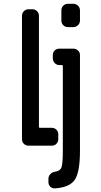

<svg xmlns="http://www.w3.org/2000/svg" viewBox="-20 -780 540 1028"><path d="M408.2 -724.6V-669.9Q408.2 -655.3 397.5 -645Q386.7 -634.8 372.1 -634.8H343.8Q329.1 -634.8 318.8 -645Q308.6 -655.3 308.6 -669.9V-724.6Q308.6 -739.3 318.8 -749.5Q329.1 -759.8 343.8 -759.8H372.1Q386.7 -759.8 397.5 -749.5Q408.2 -739.3 408.2 -724.6ZM274.4 139.6Q302.7 135.7 309.6 114.7Q316.4 93.8 316.4 26.4V-427.7Q316.4 -431.6 311.5 -431.6H297.9Q283.2 -431.6 272.9 -442.4Q262.7 -453.1 262.7 -467.8V-485.4Q262.7 -500 272.9 -509.8Q283.2 -519.5 297.9 -519.5H372.1Q386.7 -519.5 397.5 -509.8Q408.2 -500 408.2 -485.4V26.4Q408.2 141.6 380.4 182.6Q352.5 223.6 274.4 228.5Q259.8 229.5 249.5 219.7Q239.3 210 239.3 195.3V176.8Q239.3 163.1 249.5 152.3Q259.8 141.6 274.4 139.6ZM132.8 0Q118.2 0 107.9 -9.8Q97.7 -19.5 97.7 -35.2V-695.3Q97.7 -710 107.9 -720.2Q118.2 -730.5 132.8 -730.5H153.3Q168 -730.5 178.2 -720.2Q188.5 -710 188.5 -695.3V-100.6Q188.5 -95.7 193.4 -95.7H256.8Q271.5 -95.7 281.7 -85.9Q292 -76.2 292 -60.5V-35.2Q292 -20.5 282.2 -10.3Q272.5 0 256.8 0Z"/></svg>

Font: Rounded-L Mgen+ 1m medium
Style: Regular
Weight: 500
Designer: [Source Han Sans]
Ryoko NISHIZUKA  (kana & ideographs); Paul D. Hunt (Latin, Greek & Cyrillic); Wenlong ZHANG  (bopomofo
Version: Version 1.059.20150602